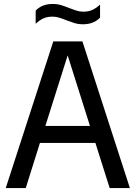

<svg xmlns="http://www.w3.org/2000/svg" viewBox="-20 -949 685 969"><path d="M9 0 249 -740H396L635.5 0H533.5L461.5 -227.5H181.5L110 0ZM209 -313.5H434L321.5 -669.5ZM398.5 -826.5Q375 -826.5 354.5 -833Q334 -839.5 314.5 -847Q297.5 -854 280.2 -859.5Q263 -865 245 -865Q218.5 -865 198.8 -856Q179 -847 160 -829V-895.5Q176 -912 197 -920.5Q218 -929 246.5 -929Q270 -929 290.5 -922.5Q311 -916 330.5 -908Q347.5 -901.5 364.8 -895.8Q382 -890 400 -890Q426.5 -890 446.2 -899Q466 -908 485 -926V-860Q453 -826.5 398.5 -826.5Z"/></svg>

Font: Encode Sans SemiCondensed SemiCondensed Medium
Style: Regular
Weight: 500
Width: 4
Designer: Multiple Designers
Foundry: Impallari Type
Version: Version 3.000; ttfautohint (v1.8.3) -l 8 -r 50 -G 200 -x 14 